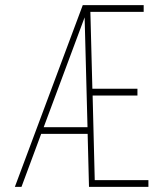

<svg xmlns="http://www.w3.org/2000/svg" viewBox="-20 -731 640 751"><path d="M560.5 0H328.1L322.8 -207.5H141.1L64 0H38.1L303.7 -710.9H542V-684.6H333.5L341.3 -383.8H517.6V-357.4H342.3L350.6 -26.4H560.5ZM150.9 -233.4H322.3L311 -663.1Z"/></svg>

Font: TypoPRO Roboto Mono
Style: Regular
Weight: 250
Designer: Google
Version: Version 2.000986; 2015; ttfautohint (v1.3)